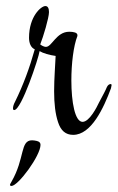

<svg xmlns="http://www.w3.org/2000/svg" viewBox="-20 -499 389 635"><path d="M222 -53C282 -53 323 -142 347 -207C348 -212 349 -216 349 -217C349 -220 348 -221 346 -221C341 -221 336 -217 333 -210C330 -202 321 -185 307 -159C301 -146 276 -96 253 -96C228 -96 216 -161 216 -233C216 -288 223 -347 236 -380V-383C236 -391 224 -394 209 -394C166 -394 152 -344 132 -344C123 -344 113 -352 113 -352C123 -377 142 -440 142 -459C142 -472 138 -479 130 -479C116 -479 76 -445 76 -374C76 -357 82 -341 95 -336C78 -275 57 -218 30 -163C25 -154 23 -146 23 -141C23 -137 24 -135 27 -135C51 -135 108 -308 111 -330C122 -323 143 -317 164 -314C163 -286 159 -241 159 -197C159 -156 163 -122 172 -95C181 -67 197 -53 222 -53ZM18 116C40 116 114 16 114 -20C114 -27 110 -31 101 -33C96 -34 91 -35 86 -35C46 -35 63 24 18 102C15 107 13 111 13 112C13 115 15 116 18 116Z"/></svg>

Font: Comforter
Style: Regular
Weight: 400
Designer: Robert E. Leuschke
Foundry: Robert E. Leuschke
Version: Version 1.013; ttfautohint (v1.8.3)